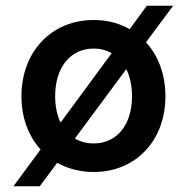

<svg xmlns="http://www.w3.org/2000/svg" viewBox="-20 -586 653 672"><path d="M27 66H119L180 -16C217 4 260 16 308 16C455 16 559 -94 559 -249C559 -325 534 -391 491 -438L586 -566H494L434 -484C397 -505 355 -516 308 -516C160 -516 55 -405 55 -249C55 -174 80 -109 122 -63ZM308 -84C283 -84 261 -90 242 -101L422 -344C435 -318 442 -286 442 -249C442 -149 389 -84 308 -84ZM173 -249C173 -350 226 -416 308 -416C332 -416 353 -410 371 -400L192 -157C180 -182 173 -214 173 -249Z"/></svg>

Font: Uncut Sans Semibold
Style: Regular
Weight: 600
Designer: Kasper Nordkvist
Foundry: UNCUT.wtf
Version: Version 1.304;Glyphs 3.2 (3246)